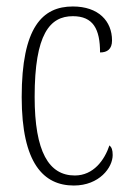

<svg xmlns="http://www.w3.org/2000/svg" viewBox="-20 -563 398 593"><path d="M208 10C287 10 328 -46 328 -84C328 -100 325 -108 318 -114C303 -69 269 -21 211 -21C131 -21 87 -94 87 -264C87 -458 134 -513 205 -513C268 -513 289 -473 289 -401C311 -401 326 -411 326 -438C326 -498 284 -543 205 -543C111 -543 47 -479 47 -263C47 -58 115 10 208 10Z"/></svg>

Font: Noto Serif Lao ExtraCondensed ExtraLight
Style: Regular
Weight: 200
Width: 2
Designer: Monotype Design Team
Foundry: Monotype Imaging Inc.
Version: Version 2.003